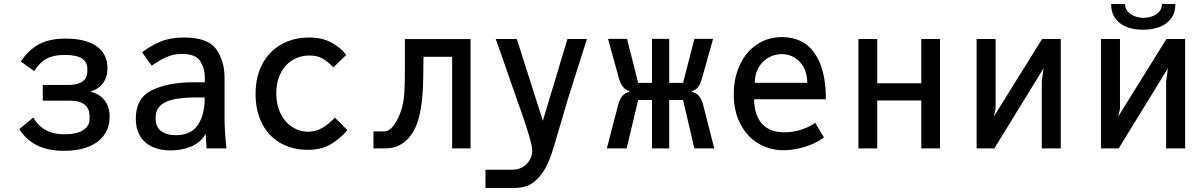

<svg xmlns="http://www.w3.org/2000/svg" viewBox="-20 -746 6040 965"><path d="M77 -97 147 -155Q172.5 -112.5 210.8 -91.8Q249 -71 302.5 -71Q365 -71 397.5 -91.5Q430 -112 430 -148V-163Q430 -200 405.5 -220Q381 -240 333 -240H195V-319H323Q370 -319 394.5 -336.5Q419 -354 419 -388.5V-400.5Q419 -434.5 391.5 -452.2Q364 -470 304.5 -470Q249 -470 213.2 -450.5Q177.5 -431 152 -388.5L84.5 -437Q124 -496 176.8 -524Q229.5 -552 308.5 -552Q411.5 -552 465.8 -513.2Q520 -474.5 520 -404Q520 -357.5 497 -327.2Q474 -297 433 -285.5Q479 -275.5 505 -242.5Q531 -209.5 531 -160Q531 -107 503.8 -68.2Q476.5 -29.5 425 -8.8Q373.5 12 302 12Q222 12 167.2 -15Q112.5 -42 77 -97Z M662.5 -149Q662.5 -254.5 745.5 -293.5Q828.5 -332.5 950 -332.5H1009.5V-357.5Q1009.5 -402 986.5 -438.5Q963.5 -475 895 -475Q864.5 -475 838 -466.8Q811.5 -458.5 792 -447.2Q772.5 -436 742.5 -416L694 -483.5Q740 -517.5 788.2 -537.5Q836.5 -557.5 905.5 -557.5Q1025.5 -557.5 1067 -498Q1108.5 -438.5 1108.5 -358V-156.5Q1108.5 -89.5 1118 0H1018.5Q1016.5 -21.5 1014.5 -56.5L1013.5 -73Q988 -29.5 941.2 -9.8Q894.5 10 838 10Q783 10 743.5 -9Q704 -28 683.2 -63.8Q662.5 -99.5 662.5 -149ZM1009 -255.5 971 -256.5Q897 -256.5 851.2 -246Q805.5 -235.5 783.8 -213Q762 -190.5 762 -153.5Q762 -108.5 789.2 -87.5Q816.5 -66.5 863.5 -66.5Q939 -66.5 974 -117Q1009 -167.5 1009 -255.5Z M1264.5 -274.5Q1264.5 -360 1298.5 -424Q1332.5 -488 1393.8 -522.8Q1455 -557.5 1534.5 -557.5Q1598 -557.5 1644.8 -532.5Q1691.5 -507.5 1720 -470L1655.5 -407Q1629 -435.5 1602.2 -451.2Q1575.5 -467 1536 -467Q1487.5 -467 1449.2 -443.2Q1411 -419.5 1389.8 -376.2Q1368.5 -333 1368.5 -277.5Q1368.5 -220.5 1389.8 -176.5Q1411 -132.5 1448 -108.2Q1485 -84 1529.5 -84Q1568 -84 1601.8 -104.2Q1635.5 -124.5 1663 -155L1726 -92Q1689 -48.5 1642.2 -20.8Q1595.5 7 1527 7Q1450.5 7 1391 -26.2Q1331.5 -59.5 1298 -123.2Q1264.5 -187 1264.5 -274.5Z M1857 -85.5H1909.5Q1937 -85.5 1960.2 -118Q1983.5 -150.5 1997.5 -194.5Q2008.5 -231 2011.8 -274.2Q2015 -317.5 2015 -397.5V-549.5H2345V0H2252.5V-460.5H2108.5L2107.5 -383Q2107 -299 2101 -243.5Q2095 -188 2082.5 -145Q2061 -70.5 2012 -32Q1990 -14.5 1966 -7.2Q1942 0 1906 0H1857Z M2556.5 107Q2583 107 2605.8 94.2Q2628.5 81.5 2641.8 59Q2655 36.5 2655 9.5Q2655 -11 2637.8 -69Q2620.5 -127 2597 -192.5Q2593.5 -202 2545.5 -339Q2491.5 -495.5 2471.5 -550H2577.5L2708.5 -139L2832 -550H2930L2836 -254Q2826.5 -224 2796 -118.5Q2758 12.5 2749 37Q2723 107 2691 142.5Q2659 178 2629 188.2Q2599 198.5 2564.5 199H2420V107Z M3143 -284V-288Q3106 -298.5 3091 -351.5L3036 -550.5H3131.5L3187.5 -329.5H3257V-550.5H3343.5V-329.5H3413L3470 -550.5H3564L3508 -351.5Q3499.5 -322.5 3488.2 -308Q3477 -293.5 3457 -288V-284Q3478.5 -280.5 3492.5 -264.5Q3506.5 -248.5 3514 -219L3570 0H3470L3413 -243.5H3343.5V0H3257V-243.5H3187.5L3129.5 0H3030L3087 -219Q3101.5 -276.5 3143 -284Z M3668 -271.5Q3668 -355.5 3699 -421Q3730 -486.5 3785.2 -523Q3840.5 -559.5 3910.5 -559.5Q4018.5 -559.5 4074.8 -478Q4131 -396.5 4131 -247H3770Q3771.5 -165 3810.8 -123Q3850 -81 3921 -81Q3969.5 -81 4012.8 -96.2Q4056 -111.5 4077 -129.5L4121 -55.5Q4101.5 -39.5 4068.8 -24.5Q4036 -9.5 3996.2 -0.2Q3956.5 9 3918 9Q3849 9 3792 -24.8Q3735 -58.5 3701.5 -122.2Q3668 -186 3668 -271.5ZM3909.5 -474Q3872.5 -474 3841.5 -456Q3810.5 -438 3792 -405.2Q3773.5 -372.5 3773.5 -330H4037.5Q4037.5 -372 4020.8 -404.8Q4004 -437.5 3975 -455.8Q3946 -474 3909.5 -474Z M4294.5 -550H4389V-327.5H4610.5V-550H4704.5V0H4610.5V-241H4389V0H4294.5Z M4888.5 -550H4984V-198.5L4974.5 -159L5217.5 -550H5311.5V0H5216V-336.5L5225 -403L4977.5 0H4888.5Z M5513.5 -550H5609V-198.5L5599.5 -159L5842.5 -550H5936.5V0H5841V-336.5L5850 -403L5602.5 0H5513.5ZM5564.5 -726H5634.5Q5634.5 -703.5 5648.8 -687.8Q5663 -672 5684 -664.2Q5705 -656.5 5726 -656.5Q5749 -656.5 5770.5 -664Q5792 -671.5 5806 -687Q5820 -702.5 5820 -726H5887.5Q5887.5 -681.5 5865.5 -652.5Q5843.5 -623.5 5806.5 -610Q5769.5 -596.5 5724 -596.5Q5679.5 -596.5 5643.5 -610.2Q5607.5 -624 5586 -653Q5564.5 -682 5564.5 -726Z"/></svg>

Font: JuliaMono Medium
Style: Regular
Weight: 500
Monospace: yes
Designer: cormullion
Foundry: corm
Version: Version 0.054; ttfautohint (v1.8.4)